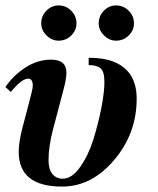

<svg xmlns="http://www.w3.org/2000/svg" viewBox="-27 -675 583 708"><path d="M467 -589Q467 -563 447.5 -544Q428 -525 401 -525Q376 -525 356.5 -544.5Q337 -564 337 -589Q337 -616 356 -635.5Q375 -655 401 -655Q428 -655 447.5 -635.5Q467 -616 467 -589ZM255 -589Q255 -563 235.5 -544Q216 -525 189 -525Q164 -525 144.5 -544.5Q125 -564 125 -589Q125 -616 144 -635.5Q163 -655 189 -655Q216 -655 235.5 -635.5Q255 -616 255 -589ZM300 -435V-462Q353 -462 388 -449Q477 -416 477 -311Q477 -183 394 -85Q311 13 202 13Q42 13 42 -115Q42 -149 55 -201L79 -292Q93 -344 94 -358Q94 -385 77 -385Q53 -385 13 -336L-7 -354Q21 -396 66 -425.5Q111 -455 161 -455Q218 -455 218 -407Q218 -384 206 -340L168 -196Q152 -134 152 -85Q152 -50 166.5 -33Q181 -16 204 -16Q238 -16 268.5 -59Q299 -102 317.5 -161.5Q336 -221 347 -278.5Q358 -336 358 -372Q358 -411 344 -423Q330 -435 300 -435Z"/></svg>

Font: STIX
Style: Bold Italic
Weight: 700
Italic angle: -16.33°
Designer: MicroPress Inc., with final additions and corrections provided by Coen Hoffman, Elsevier (retired)
Version: Version 1.1.1